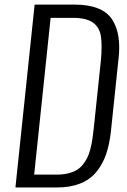

<svg xmlns="http://www.w3.org/2000/svg" viewBox="-20 -830 561 850"><path d="M131.3 -57.1H232.9Q259.8 -57.1 281.5 -62.5Q303.2 -67.9 318.8 -76.9Q334.5 -85.9 346.4 -100.8Q358.4 -115.7 366.2 -131.3Q374 -147 379.9 -169.7Q385.7 -192.4 388.9 -212.9Q392.1 -233.4 395 -261.7L426.8 -564Q429.7 -595.7 429.7 -622.1Q429.7 -646.5 427.2 -666Q421.9 -708 392.1 -729.5Q362.3 -751 303.2 -751H204.1ZM48.3 0 133.3 -809.6H310.5Q372.1 -809.6 413.6 -793Q455.1 -776.4 476.3 -743.9Q497.6 -711.4 503.9 -669.4Q507.8 -647 507.8 -621.1Q507.8 -598.1 504.9 -571.8L471.2 -250Q464.8 -190.9 449.5 -146.5Q434.1 -102.1 406.2 -68.4Q378.4 -34.7 334.5 -17.3Q290.5 0 231.4 0Z"/></svg>

Font: Oswald
Style: Light
Weight: 300
Designer: Vernon Adams
Foundry: Vernon Adams
Version: 3.0; ttfautohint (v0.95.6-bc232) -l 8 -r 50 -G 200 -x 0 -w "